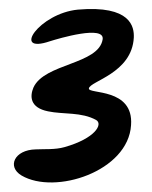

<svg xmlns="http://www.w3.org/2000/svg" viewBox="-20 -714 332 419"><path d="M174 -521C176 -537 268 -554 272 -632C273 -655 266 -703 150 -693C66 -685 4 -595 89 -624C108 -630 209 -660 204 -628C195 -573 77 -576 53 -523C45 -504 45 -479 85 -471C118 -464 158 -470 190 -452C205 -443 188 -412 121 -393C100 -387 77 -389 58 -388C11 -387 -5 -350 27 -331C100 -288 260 -340 266 -441C272 -523 172 -508 174 -521Z"/></svg>

Font: Carybe
Style: Regular
Weight: 400
Designer: Genilson Lima Santos
Foundry: Genilson Lima Santos
Version: Version 1.010;PS 001.010;hotconv 1.0.70;makeotf.lib2.5.58329